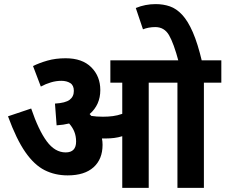

<svg xmlns="http://www.w3.org/2000/svg" viewBox="-20 -916 1099 936"><path d="M480 -210Q480 -140 436 -100.5Q392 -61 310 -61Q248 -61 197.5 -86.5Q147 -112 103.5 -174.5Q60 -237 19 -349L132 -387Q168 -281 208 -227Q248 -173 300 -173Q351 -173 351 -226Q351 -252 342.5 -273.5Q334 -295 317 -314Q289 -307 256 -305L248 -411Q299 -414 319.5 -429.5Q340 -445 340 -473Q340 -500 322.5 -511Q305 -522 279 -522Q254 -522 228.5 -514.5Q203 -507 179 -494L141 -594Q171 -609 211 -620.5Q251 -632 300 -632Q381 -632 425 -588Q469 -544 469 -477Q469 -405 417 -360Q421 -356 425 -351Q438 -349 451.5 -348Q465 -347 482 -347Q508 -347 530.5 -350Q553 -353 576 -361V-513H518V-622H1059V-513H974V0H845V-513H705V0H576V-252Q557 -246 537 -243.5Q517 -241 497 -241Q487 -241 477 -241Q480 -226 480 -210ZM851 -615Q827 -705 804 -744.5Q781 -784 737 -784Q720 -784 704.5 -781Q689 -778 677 -773L642 -877Q688 -896 739 -896Q776 -896 808 -885Q840 -874 868 -844Q896 -814 920 -759Q944 -704 965 -615Z"/></svg>

Font: Noto Sans SemiCondensed
Style: Bold
Weight: 700
Width: 4
Designer: Monotype Design Team
Foundry: Monotype Imaging Inc.
Version: Version 2.013; ttfautohint (v1.8.4.7-5d5b)